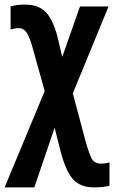

<svg xmlns="http://www.w3.org/2000/svg" viewBox="-32 -573 499 833"><path d="M14 -545V-445Q33 -451 49 -451Q69 -451 81.5 -434.5Q94 -418 106 -378L162 -178L-12 240H117L205 -19L232 88Q255 174 287 207Q319 240 376 240Q414 240 443 233V132Q424 137 407 137Q380 137 368 118.5Q356 100 338 35L284 -168L439 -545H315L238 -326L217 -415Q197 -490 165.5 -521.5Q134 -553 78 -553Q39 -553 14 -545Z"/></svg>

Font: Noto Sans UI Condensed
Style: Bold
Weight: 700
Width: 3
Designer: Monotype Design Team
Foundry: Monotype Imaging Inc.
Version: 1.001